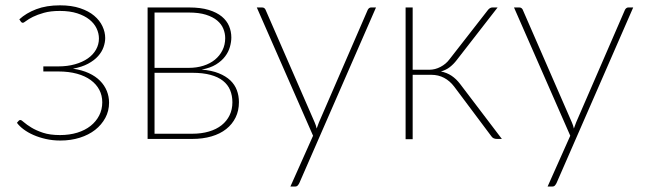

<svg xmlns="http://www.w3.org/2000/svg" viewBox="-20 -521 2418 720"><path d="M52.5 -448.5Q78 -472 116 -486.5Q154 -501 205 -501Q248.5 -501 280.5 -490.2Q312.5 -479.5 333.2 -462Q354 -444.5 364.2 -422.5Q374.5 -400.5 374.5 -378.5Q374.5 -362 368.2 -344.2Q362 -326.5 347.8 -310.5Q333.5 -294.5 310.2 -282Q287 -269.5 253.5 -263.5Q287.5 -258.5 313 -246.8Q338.5 -235 355.2 -218Q372 -201 380.5 -180Q389 -159 389 -136Q389 -105 375 -79Q361 -53 336.8 -34Q312.5 -15 279 -4.5Q245.5 6 206.5 6Q177.5 6 152 0.2Q126.5 -5.5 105.5 -14.8Q84.5 -24 68.5 -36Q52.5 -48 43.5 -60.5L50 -68Q52 -71 56.5 -71Q60.5 -71 70.2 -62.2Q80 -53.5 97.5 -42.8Q115 -32 141.2 -23.2Q167.5 -14.5 205 -14.5Q240.5 -14.5 269.8 -23.5Q299 -32.5 319.8 -49Q340.5 -65.5 352 -88Q363.5 -110.5 363.5 -137.5Q363.5 -163 352.5 -184Q341.5 -205 320.5 -220.5Q299.5 -236 268.8 -244.5Q238 -253 198.5 -253H142.5V-272H198.5Q233 -272 261.2 -280Q289.5 -288 309.5 -302Q329.5 -316 340.2 -335.2Q351 -354.5 351 -376.5Q351 -396 342.2 -414.5Q333.5 -433 315.5 -447.5Q297.5 -462 269.8 -471Q242 -480 204.5 -480Q169.5 -480 144.8 -473Q120 -466 103.5 -457.8Q87 -449.5 78 -442.5Q69 -435.5 65.5 -435.5Q61.5 -435.5 58.5 -439.5Z M700.5 -19.5Q735.5 -19.5 763.5 -27.8Q791.5 -36 811 -51.5Q830.5 -67 841 -88.8Q851.5 -110.5 851.5 -137.5Q851.5 -162.5 843 -183Q834.5 -203.5 816.2 -218Q798 -232.5 769.5 -240.2Q741 -248 701.5 -248H559.5V-19.5ZM559.5 -474V-266.5H687.5Q717.5 -266.5 742.8 -274.5Q768 -282.5 786 -297.2Q804 -312 814.2 -332.5Q824.5 -353 824.5 -378Q824.5 -396 817.5 -413.2Q810.5 -430.5 794.5 -444Q778.5 -457.5 752.2 -465.8Q726 -474 688 -474ZM689 -493Q732.5 -493 762.8 -483.8Q793 -474.5 811.8 -459Q830.5 -443.5 839 -423.2Q847.5 -403 847.5 -380.5Q847.5 -364 842.2 -345.2Q837 -326.5 824.2 -309.5Q811.5 -292.5 790 -279.2Q768.5 -266 736 -260Q774 -257 800.5 -246.2Q827 -235.5 843.8 -219.5Q860.5 -203.5 868.2 -182.8Q876 -162 876 -138Q876 -106 863.5 -80.5Q851 -55 828.2 -37Q805.5 -19 773 -9.5Q740.5 0 700.5 0H533.5V-493Z M1390 -493 1102.5 165.5Q1100 170.5 1096.5 174.5Q1093 178.5 1086.5 178.5H1069L1154 -12L943 -493H963Q968.5 -493 971.8 -490Q975 -487 976 -484L1160 -62Q1165 -51 1167.5 -39Q1171 -49.5 1176 -62L1359 -484Q1361 -488 1364.2 -490.5Q1367.5 -493 1371.5 -493Z M1810.5 -484.5Q1813.5 -488 1817.5 -490.5Q1821.5 -493 1826.5 -493H1846L1692.5 -295.5Q1681 -280.5 1667 -269.5Q1653 -258.5 1633.5 -253Q1656 -248.5 1673.5 -236.8Q1691 -225 1705.5 -206L1862 0H1843.5Q1829.5 0 1823 -9.5L1683 -196.5Q1667 -217.5 1645.5 -229Q1624 -240.5 1597 -240.5H1527.5V1H1501V-493H1527.5V-259.5H1590.5Q1611.5 -259.5 1632 -270.2Q1652.5 -281 1665.5 -298.5Z M2354.5 -493 2067 165.5Q2064.5 170.5 2061 174.5Q2057.5 178.5 2051 178.5H2033.5L2118.5 -12L1907.5 -493H1927.5Q1933 -493 1936.2 -490Q1939.5 -487 1940.5 -484L2124.5 -62Q2129.5 -51 2132 -39Q2135.5 -49.5 2140.5 -62L2323.5 -484Q2325.5 -488 2328.8 -490.5Q2332 -493 2336 -493Z"/></svg>

Font: Lato 2
Style: Regular
Weight: 200
Designer: Lukasz Dziedzic with Adam Twardoch and Botio Nikoltchev
Foundry: tyPoland Lukasz Dziedzic
Version: Version 2.015; 2015-08-06; http://www.latofonts.com/